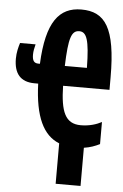

<svg xmlns="http://www.w3.org/2000/svg" viewBox="-61 -767 653 1022"><g transform="rotate(5 265.0 -256.0)"><path d="M117 -311H137C143 -134 190 -38 276 -4V212H409V8C443 3 469 -7 493 -19V-137C467 -123 429 -110 382 -110C298 -110 273 -174 270 -311H518V-378C518 -644 458 -724 332 -724C214 -724 147 -642 137 -417H129C105 -417 96 -431 96 -462C96 -481 100 -498 105 -518H22C15 -496 7 -466 7 -433C7 -354 42 -311 117 -311ZM388 -417H270C275 -567 289 -608 331 -608C370 -608 386 -567 388 -417Z"/></g></svg>

Font: Noto Sans Mono Condensed ExtraBold
Style: Regular
Weight: 800
Width: 3
Designer: Monotype Design Team
Foundry: Monotype Imaging Inc.
Version: Version 2.014